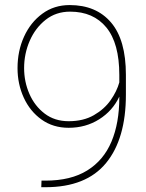

<svg xmlns="http://www.w3.org/2000/svg" viewBox="-20 -741 587 770"><path d="M146.5 -16.6H162.1Q264.2 -16.6 329.8 -57.4Q395.5 -98.1 427 -172.9Q458.5 -247.6 458.5 -350.6V-353.5Q431.6 -296.4 377.7 -262.5Q323.7 -228.5 255.4 -228.5Q192.9 -228.5 146.7 -261.5Q100.6 -294.4 75.4 -349.1Q50.3 -403.8 50.3 -467.8Q50.3 -536.6 76.4 -594Q102.5 -651.4 149.7 -686Q196.8 -720.7 259.3 -720.7Q365.7 -720.7 425.3 -650.9Q484.9 -581.1 484.9 -440.9V-361.3Q484.9 -184.1 405.3 -87.2Q325.7 9.8 162.1 9.8H145.5ZM76.7 -467.8Q76.7 -413.1 97.9 -364.5Q119.1 -315.9 159.2 -285.4Q199.2 -254.9 255.4 -254.9Q314.5 -254.9 356.4 -279.1Q398.4 -303.2 423.6 -339.1Q448.7 -375 458.5 -410.6V-440.4Q458.5 -567.4 406.5 -630.9Q354.5 -694.3 261.2 -694.3Q204.6 -694.3 163.1 -661.6Q121.6 -628.9 99.1 -577.1Q76.7 -525.4 76.7 -467.8Z"/></svg>

Font: Vazirmatn UI Thin
Style: Regular
Weight: 100
Designer: Saber Rastikerdar
Foundry: Saber Rastikerdar
Version: Version 33.003